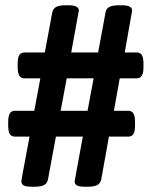

<svg xmlns="http://www.w3.org/2000/svg" viewBox="-20 -706 574 728"><path d="M61 -19Q61 -25 75 -97L92 -188H37Q23 -188 17 -198Q11 -208 11 -231V-243Q11 -265 17 -275.5Q23 -286 37 -286H110L133 -409H73Q59 -409 53 -419.5Q47 -430 47 -452V-464Q47 -487 53 -497Q59 -507 73 -507H150L178 -658Q181 -673 192.5 -679.5Q204 -686 230 -686H240Q279 -686 279 -666L250 -507H352L380 -658Q382 -673 394 -679.5Q406 -686 432 -686H442Q481 -686 481 -666L453 -507H498Q512 -507 518 -497Q524 -487 524 -464V-452Q524 -430 518 -419.5Q512 -409 498 -409H434L412 -286H466Q480 -286 486 -275.5Q492 -265 492 -243V-231Q492 -208 486 -198Q480 -188 466 -188H393L364 -26Q361 -11 349 -4.5Q337 2 313 2H303Q282 2 272.5 -2.5Q263 -7 263 -19Q263 -22 268 -46L294 -188H192L162 -26Q159 -11 147.5 -4.5Q136 2 111 2H101Q80 2 70.5 -2.5Q61 -7 61 -19ZM312 -286 335 -409H233L210 -286Z"/></svg>

Font: Asap-SemiBold
Style: Regular
Weight: 600
Designer: Pablo Cosgaya
Foundry: Omnibus-Type
Version: Version 2.000; ttfautohint (v1.8)